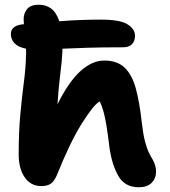

<svg xmlns="http://www.w3.org/2000/svg" viewBox="-20 -780 717 812"><path d="M155 7Q110 7 84.5 -30Q59 -67 59 -127Q59 -221 66 -296.5Q73 -372 81 -433Q89 -494 90 -545Q91 -560 90 -574Q56 -581 41 -597.5Q26 -614 26 -636Q26 -671 74 -677Q77 -677 81 -677Q80 -689 80 -700Q80 -723 94.5 -741.5Q109 -760 145 -760Q174 -760 196 -744Q218 -728 231 -690Q278 -694 322 -695.5Q366 -697 407 -697Q488 -697 519.5 -677Q551 -657 551 -629Q551 -606 538 -593Q525 -580 501 -580Q411 -580 348.5 -578Q286 -576 244 -574Q244 -569 244 -564Q242 -521 235 -467.5Q228 -414 223 -339Q271 -435 320.5 -479.5Q370 -524 421 -524Q476 -524 507.5 -493.5Q539 -463 554.5 -405.5Q570 -348 579 -267Q585 -214 593 -183Q601 -152 610 -134Q619 -116 628 -101Q633 -91 636.5 -79Q640 -67 640 -56Q640 -25 621 -6.5Q602 12 567 12Q508 12 480.5 -36Q453 -84 443 -156Q436 -214 430 -250Q424 -286 417.5 -309Q411 -332 402 -351Q377 -339 326.5 -258.5Q276 -178 220 -38Q208 -11 193 -2Q178 7 155 7Z"/></svg>

Font: Shantell Sans Normal
Style: Bold
Weight: 700
Designer: Stephen Nixon, Anya Danilova, Shantell Martin
Foundry: Arrow Type
Version: Version 1.009;[a7da0bfa3]